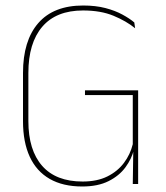

<svg xmlns="http://www.w3.org/2000/svg" viewBox="-20 -668 602 697"><path d="M278.5 9Q208.5 9 160.5 -18.5Q112.5 -46 88 -99Q63.5 -152 63.5 -228V-403Q63.5 -520.5 119 -584.2Q174.5 -648 282 -648Q327 -648 362.5 -638.8Q398 -629.5 424.2 -615.2Q450.5 -601 467.5 -586.5L470.5 -565.5Q438.5 -591.5 392 -610.8Q345.5 -630 281.5 -630Q184 -630 133.5 -571Q83 -512 83 -403V-228.5Q83 -123 133 -66Q183 -9 280 -9Q332.5 -9 369.8 -27.5Q407 -46 430 -76.8Q453 -107.5 462 -144.5V-333L470 -323H288.5V-340H481.5V-123.5L466 -124.5Q458 -91.5 435.5 -60.8Q413 -30 374.2 -10.5Q335.5 9 278.5 9ZM462 0 464 -132.5H481.5V0Z"/></svg>

Font: Anek Devanagari Medium Thin
Style: Regular
Weight: 250
Version: Version 1.003